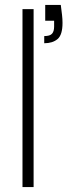

<svg xmlns="http://www.w3.org/2000/svg" viewBox="-20 -757 283 777"><path d="M71 0V-720H116V0ZM159 -582V-611Q182 -611 190.5 -620.5Q199 -630 199 -649V-673H163V-737H226Q229 -714 231 -697Q233 -680 233 -664Q233 -616 213 -599Q193 -582 159 -582Z"/></svg>

Font: DM Sans 12pt ExtraLight
Style: Regular
Weight: 250
Version: Version 4.004;gftools[0.9.30]